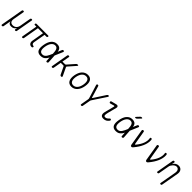

<svg xmlns="http://www.w3.org/2000/svg" viewBox="591 -3005 5415 5415"><g transform="rotate(45 3298.5 -297.5)"><path d="M24 180Q7 180 1 172Q-5 164 -2 148L115 -518Q118 -534 127 -542Q136 -550 153 -550Q170 -550 176.5 -542Q183 -534 180 -518L123 -194Q110 -123 137.5 -84.5Q165 -46 229 -46Q292 -46 334 -84.5Q376 -123 389 -194L446 -518Q449 -534 458 -542Q467 -550 484 -550Q501 -550 507.5 -542Q514 -534 511 -518L423 -22Q421 -6 411.5 2Q402 10 385 10Q369 10 363 2Q357 -6 360 -22L368 -69Q369 -78 368 -79Q368 -79 368 -79Q367 -79 363 -70Q341 -32 304.5 -11Q268 10 218 10Q169 10 141.5 -11Q114 -32 106 -70Q104 -78 103 -78Q102 -78 101 -69L63 148Q60 164 50.5 172Q41 180 24 180Z M1032 10Q1002 10 979.5 -1Q957 -12 944 -31.5Q931 -51 926.5 -78Q922 -105 928 -136L990 -492H789L707 -22Q704 -6 694.5 2Q685 10 669 10Q653 10 647 2Q641 -6 643 -22L726 -492H667Q653 -492 647 -499.5Q641 -507 643 -521Q646 -536 654.5 -543Q663 -550 677 -550H1137Q1151 -550 1157 -543Q1163 -536 1160 -521Q1157 -507 1149 -499.5Q1141 -492 1127 -492H1054L990 -134Q983 -95 1001 -71.5Q1019 -48 1053 -47Q1065 -47 1069.5 -41Q1074 -35 1072 -23Q1069 -5 1060 2.5Q1051 10 1032 10Z M1681 -32Q1682 -15 1674 -5Q1666 5 1649 9Q1632 12 1623 6Q1614 0 1613 -16L1605 -142Q1584 -98 1557 -66Q1528 -30 1488 -10Q1448 10 1388 10Q1332 10 1296.5 -10Q1261 -30 1243.5 -66.5Q1226 -103 1224.5 -154.5Q1223 -206 1234 -270Q1245 -334 1266 -387Q1287 -440 1318.5 -478.5Q1350 -517 1392.5 -538.5Q1435 -560 1489 -560Q1549 -560 1582 -541Q1615 -522 1632 -489Q1648 -458 1653 -415L1704 -534Q1711 -550 1722 -556Q1733 -562 1749 -559Q1765 -555 1769.5 -545Q1774 -535 1767 -518L1665 -279ZM1596 -280V-283Q1593 -324 1589 -362Q1585 -400 1573.5 -429.5Q1562 -459 1539.5 -477Q1517 -495 1477 -495Q1445 -495 1416 -479Q1387 -463 1364 -433.5Q1341 -404 1324.5 -362.5Q1308 -321 1299 -270Q1290 -219 1291 -179Q1292 -139 1303.5 -111.5Q1315 -84 1339.5 -69.5Q1364 -55 1400 -55Q1439 -55 1468 -74Q1497 -93 1519 -124.5Q1541 -156 1559 -195.5Q1577 -235 1594 -275Z M1854 10Q1837 10 1831 2Q1825 -6 1828 -22L1916 -528Q1919 -544 1928.5 -552Q1938 -560 1955 -560Q1971 -560 1977.5 -552Q1984 -544 1981 -528L1943 -314H2046Q2055 -314 2062 -317.5Q2069 -321 2076 -328L2263 -540Q2272 -550 2283 -555Q2294 -560 2306 -560Q2332 -560 2335.5 -550Q2339 -540 2320 -519L2129 -302Q2123 -295 2121.5 -288Q2120 -281 2124 -274L2239 -33Q2249 -11 2241 -0.5Q2233 10 2208 10Q2195 10 2186.5 4.5Q2178 -1 2172 -11L2060 -243Q2056 -250 2050.5 -253.5Q2045 -257 2037 -257H1934L1892 -22Q1889 -6 1879.5 2Q1870 10 1854 10Z M2618 10Q2565 10 2528.5 -10.5Q2492 -31 2471.5 -68.5Q2451 -106 2446.5 -158.5Q2442 -211 2453 -275Q2465 -340 2487.5 -392.5Q2510 -445 2544 -482Q2578 -519 2622.5 -539.5Q2667 -560 2720 -560Q2774 -560 2810.5 -539.5Q2847 -519 2867 -482Q2887 -445 2891 -393Q2895 -341 2884 -277Q2873 -212 2849.5 -159Q2826 -106 2792 -68.5Q2758 -31 2714.5 -10.5Q2671 10 2618 10ZM2630 -55Q2666 -55 2697 -70.5Q2728 -86 2752.5 -115Q2777 -144 2794 -185.5Q2811 -227 2820 -277Q2828 -327 2826 -367Q2824 -407 2810.5 -435.5Q2797 -464 2772 -479.5Q2747 -495 2709 -495Q2671 -495 2639.5 -479.5Q2608 -464 2584 -435Q2560 -406 2543 -365.5Q2526 -325 2517 -275Q2509 -225 2511.5 -184.5Q2514 -144 2528 -115Q2542 -86 2567.5 -70.5Q2593 -55 2630 -55Z M3193 190Q3176 190 3170 182Q3164 174 3167 158L3208 -76Q3210 -87 3209 -97.5Q3208 -108 3206 -117L3081 -523Q3079 -531 3081 -537.5Q3083 -544 3088 -549Q3093 -554 3099.5 -557Q3106 -560 3113 -560Q3125 -560 3133.5 -555Q3142 -550 3146 -536L3251 -188Q3254 -179 3258.5 -179Q3263 -179 3270 -188L3496 -536Q3505 -550 3515 -555Q3525 -560 3537 -560Q3544 -560 3549.5 -557Q3555 -554 3558 -549Q3561 -544 3561 -537.5Q3561 -531 3557 -523L3290 -117Q3283 -108 3279 -97.5Q3275 -87 3273 -76L3231 158Q3229 174 3219.5 182Q3210 190 3193 190Z M3732 -433Q3717 -430 3707 -436Q3697 -442 3694 -458Q3691 -475 3697 -484.5Q3703 -494 3720 -498L3872 -537Q3892 -542 3906.5 -539Q3921 -536 3930.5 -526.5Q3940 -517 3943.5 -503.5Q3947 -490 3943 -473L3874 -206Q3863 -163 3859 -134Q3855 -105 3859 -87.5Q3863 -70 3874.5 -62.5Q3886 -55 3908 -55Q3940 -55 3967 -73.5Q3994 -92 4019 -120Q4030 -132 4042 -133Q4054 -134 4063 -126Q4073 -119 4074 -104Q4075 -89 4065 -78Q4047 -56 4029.5 -39Q4012 -22 3992 -11.5Q3972 -1 3948.5 4.5Q3925 10 3894 10Q3862 10 3839 0.5Q3816 -9 3802.5 -29.5Q3789 -50 3787 -81.5Q3785 -113 3796 -157L3869 -443Q3872 -456 3865 -462Q3858 -468 3847 -465Z M4568 -663Q4558 -653 4548.5 -649Q4539 -645 4527 -645Q4504 -645 4501 -654Q4498 -663 4515 -682L4593 -765Q4603 -775 4613 -780Q4623 -785 4636 -785Q4661 -785 4664.5 -775Q4668 -765 4649 -746ZM4681 -32Q4682 -15 4674 -5Q4666 5 4649 9Q4632 12 4623 6Q4614 0 4613 -16L4605 -142Q4584 -98 4557 -66Q4528 -30 4488 -10Q4448 10 4388 10Q4332 10 4296.5 -10Q4261 -30 4243.5 -66.5Q4226 -103 4224.5 -154.5Q4223 -206 4234 -270Q4245 -334 4266 -387Q4287 -440 4318.5 -478.5Q4350 -517 4392.5 -538.5Q4435 -560 4489 -560Q4549 -560 4582 -541Q4615 -522 4632 -489Q4648 -458 4653 -415L4704 -534Q4711 -550 4722 -556Q4733 -562 4749 -559Q4765 -555 4769.5 -545Q4774 -535 4767 -518L4665 -279ZM4596 -280V-283Q4593 -324 4589 -362Q4585 -400 4573.5 -429.5Q4562 -459 4539.5 -477Q4517 -495 4477 -495Q4445 -495 4416 -479Q4387 -463 4364 -433.5Q4341 -404 4324.5 -362.5Q4308 -321 4299 -270Q4290 -219 4291 -179Q4292 -139 4303.5 -111.5Q4315 -84 4339.5 -69.5Q4364 -55 4400 -55Q4439 -55 4468 -74Q4497 -93 4519 -124.5Q4541 -156 4559 -195.5Q4577 -235 4594 -275Z M4977 -26 4895 -523Q4894 -530 4896.5 -537Q4899 -544 4904.5 -549Q4910 -554 4917 -557Q4924 -560 4930 -560Q4943 -560 4952 -554Q4961 -548 4963 -535L5032 -131Q5034 -115 5042.5 -111.5Q5051 -108 5062 -120Q5104 -171 5136.5 -223Q5169 -275 5189 -327.5Q5209 -380 5215.5 -432.5Q5222 -485 5213 -535Q5212 -542 5214.5 -546.5Q5217 -551 5221.5 -554Q5226 -557 5232 -558.5Q5238 -560 5245 -560Q5263 -560 5269 -549Q5275 -538 5277 -523Q5282 -461 5269.5 -398.5Q5257 -336 5230 -274Q5203 -212 5163 -149.5Q5123 -87 5072 -26Q5058 -10 5047.5 0Q5037 10 5018 10Q4999 10 4990 1Q4981 -8 4977 -26Z M5577 -26 5495 -523Q5494 -530 5496.5 -537Q5499 -544 5504.5 -549Q5510 -554 5517 -557Q5524 -560 5530 -560Q5543 -560 5552 -554Q5561 -548 5563 -535L5632 -131Q5634 -115 5642.5 -111.5Q5651 -108 5662 -120Q5704 -171 5736.5 -223Q5769 -275 5789 -327.5Q5809 -380 5815.5 -432.5Q5822 -485 5813 -535Q5812 -542 5814.5 -546.5Q5817 -551 5821.5 -554Q5826 -557 5832 -558.5Q5838 -560 5845 -560Q5863 -560 5869 -549Q5875 -538 5877 -523Q5882 -461 5869.5 -398.5Q5857 -336 5830 -274Q5803 -212 5763 -149.5Q5723 -87 5672 -26Q5658 -10 5647.5 0Q5637 10 5618 10Q5599 10 5590 1Q5581 -8 5577 -26Z M6153 -341 6096 -22Q6093 -6 6084 2Q6075 10 6058 10Q6041 10 6034.5 2Q6028 -6 6032 -22L6121 -528Q6124 -544 6133 -552Q6142 -560 6159 -560Q6176 -560 6182.5 -552Q6189 -544 6185 -528L6172 -452Q6199 -503 6240.5 -531.5Q6282 -560 6337 -560Q6377 -560 6406.5 -545.5Q6436 -531 6454.5 -505.5Q6473 -480 6479 -445Q6485 -410 6477 -368L6386 145Q6384 162 6375 169.5Q6366 177 6349 177Q6332 177 6325.5 169.5Q6319 162 6322 145L6410 -351Q6415 -380 6412 -406.5Q6409 -433 6397 -453.5Q6385 -474 6365 -486Q6345 -498 6315 -498Q6288 -498 6261 -483Q6234 -468 6211.5 -445Q6189 -422 6173 -394Q6157 -366 6153 -341Z"/></g></svg>

Font: Maple Mono NL ExtraLight
Style: Italic
Weight: 275
Italic angle: -10°
Monospace: yes
Designer: subframe7536
Version: Version 7.000